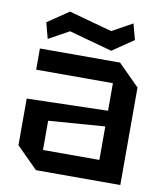

<svg xmlns="http://www.w3.org/2000/svg" viewBox="-84 -823 768 892"><g transform="rotate(10 300.0 -376.5)"><path d="M46 -100V-320L428 -330V-460H66V-560H444L544 -460V0H146ZM162 -236V-98H428V-256ZM94 -610 74 -685 174 -753 378 -697 474 -750 494 -675 394 -607 190 -663Z"/></g></svg>

Font: Tektur Medium
Style: Regular
Weight: 500
Designer: Adam Jagosz
Foundry: Adam Jagosz
Version: Version 1.005;gftools[0.9.30]